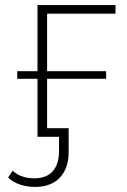

<svg xmlns="http://www.w3.org/2000/svg" viewBox="-20 -540 501 758"><path d="M399 -259H166V-486H436V-520H128V-259H48V-229H128V0H213V56C213 126 179 164 116 164C81 164 51 154 30 134L12 161C37 186 78 198 119 198C205 198 251 143 251 61V-34H166V-229H399Z"/></svg>

Font: Montserrat-Alt1 ExtLt
Style: Regular
Weight: 200
Designer: Differentunic
Foundry: Differentunic
Version: Version 7.222